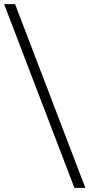

<svg xmlns="http://www.w3.org/2000/svg" viewBox="-54 -758 433 929"><path d="M306 151 -34 -738H19L359 151Z"/></svg>

Font: REM ExtraLight
Style: Regular
Weight: 250
Designer: Octavio Pardo
Foundry: Ashler Design
Version: Version 1.005;gftools[0.9.28]